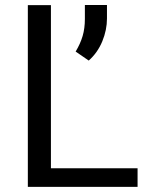

<svg xmlns="http://www.w3.org/2000/svg" viewBox="-20 -731 587 751"><path d="M179.2 -72.8H518.1V0H88.9V-710.9H179.2ZM398.4 -658.7Q398.4 -613.8 380.1 -569.3Q361.8 -524.9 327.1 -494.1L275.9 -529.3Q294.4 -560.1 303.2 -590.1Q312 -620.1 312 -657.2V-711.4H398.4Z"/></svg>

Font: Roboto Web
Style: Regular
Weight: 400
Designer: Google
Version: Version 1.200310; 2013